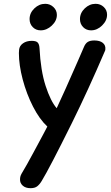

<svg xmlns="http://www.w3.org/2000/svg" viewBox="-20 -724 581 1006"><path d="M85 215Q85 200 93 186Q118 145 156.5 73Q195 1 207 -21L228 -61Q187 -99 153 -165.5Q119 -232 99 -307.5Q79 -383 79 -446Q79 -456 80 -463Q82 -484 100.5 -497Q119 -510 146 -510Q170 -510 178 -500.5Q186 -491 187 -472Q193 -354 219 -274Q245 -194 277 -157Q314 -235 390 -409L419 -476Q427 -496 439.5 -504Q452 -512 474 -512Q503 -512 518.5 -499.5Q534 -487 532 -466Q532 -460 529 -455Q442 -252 357 -80Q238 160 198 225Q187 243 174.5 252.5Q162 262 140 262Q114 262 99 248.5Q84 235 85 215ZM135 -624Q135 -656 160 -680Q185 -704 217 -704Q242 -704 260 -687Q278 -670 278 -646Q278 -615 251.5 -590Q225 -565 193 -565Q168 -565 151.5 -582Q135 -599 135 -624ZM399 -624Q399 -656 424 -680Q449 -704 481 -704Q506 -704 523.5 -687.5Q541 -671 541 -647Q541 -616 515 -590.5Q489 -565 457 -565Q432 -565 415.5 -582Q399 -599 399 -624Z"/></svg>

Font: Mali SemiBold
Style: Italic
Weight: 600
Italic angle: -10°
Version: Version 1.000; ttfautohint (v1.6)